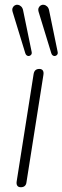

<svg xmlns="http://www.w3.org/2000/svg" viewBox="-20 -779 262 805"><path d="M67 6Q57 6 52.5 -0.5Q48 -7 50 -19L121 -469Q123 -480 129 -485Q135 -490 145 -490Q155 -490 159.5 -483.5Q164 -477 162 -465L91 -15Q90 -5 84 0.5Q78 6 67 6ZM195 -556 142 -729Q139 -739 142 -746Q145 -753 151 -756.5Q157 -760 164 -759Q171 -758 177.5 -752Q184 -746 186 -735L222 -560Q223 -554 220 -550Q217 -546 212 -544.5Q207 -543 202 -546Q197 -549 195 -556ZM86 -556 33 -729Q30 -739 33 -746Q36 -753 42 -756.5Q48 -760 55 -759Q62 -758 68.5 -752Q75 -746 77 -735L113 -560Q114 -554 111 -550Q108 -546 103 -544.5Q98 -543 93 -546Q88 -549 86 -556Z"/></svg>

Font: Nunito ExtraLight ExtraLight
Style: Italic
Weight: 250
Italic angle: -9°
Version: Version 3.602